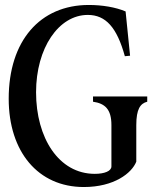

<svg xmlns="http://www.w3.org/2000/svg" viewBox="-20 -736 624 772"><path d="M317 16C439 16 510 -40 528 -86V-233C528 -297 544 -320 572 -327V-348H354V-327C402 -320 428 -297 428 -233V-67C428 -48 400 -37 361 -37C216 -37 125 -182 125 -365C125 -543 216 -676 333 -676C405 -676 450 -626 482 -510L503 -512L485 -690C445 -707 391 -716 337 -716C141 -716 15 -572 15 -339C15 -126 133 16 317 16Z"/></svg>

Font: RL Madena
Style: Regular
Weight: 400
Designer: I Kadek Wantara Putra
Foundry: Roughlines ID
Version: Version 1.000;Glyphs 3.1.2 (3151)